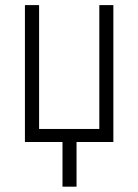

<svg xmlns="http://www.w3.org/2000/svg" viewBox="-20 -548 534 741"><path d="M130.9 -528.3V-50.3H363.3V-528.3H417.5V0H275.4V172.4H221.2V0H76.2V-528.3Z"/></svg>

Font: Roboto Condensed Light
Style: Regular
Weight: 300
Designer: Google
Version: Version 2.134; 2016